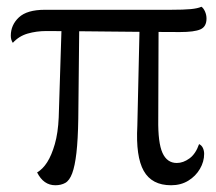

<svg xmlns="http://www.w3.org/2000/svg" viewBox="-20 -538 641 569"><path d="M487 11Q430 11 406 -31.5Q382 -74 387 -165L394 -474H450L449 -184Q448 -115 461.5 -85Q475 -55 504 -55Q523 -55 541.5 -68.5Q560 -82 570 -111Q578 -107 581.5 -99Q585 -91 585 -82Q585 -59 572.5 -37.5Q560 -16 538 -2.5Q516 11 487 11ZM144 11Q109 11 90 -27Q107 -37 120 -57.5Q133 -78 142.5 -111Q152 -144 154 -190L163 -475H215L212 -186Q211 -124 206.5 -85Q202 -46 194 -24.5Q186 -3 173.5 4Q161 11 144 11ZM18 -411Q12 -420 12 -432Q12 -464 36 -486.5Q60 -509 113 -509H486Q525 -509 545.5 -511Q566 -513 577 -518Q583 -514 587.5 -504Q592 -494 592 -483Q592 -459 574 -451Q556 -443 513 -443Q462 -443 409 -443.5Q356 -444 305 -444.5Q254 -445 206 -445.5Q158 -446 117 -446Q88 -446 62 -438.5Q36 -431 18 -411Z"/></svg>

Font: Arima
Style: Regular
Weight: 400
Designer: Joana Correia and Natanael Gama
Foundry: NDISCOVER
Version: Version 1.101;gftools[0.9.23]